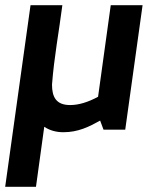

<svg xmlns="http://www.w3.org/2000/svg" viewBox="-29 -501 582 742"><path d="M172 -174C180 -280 199 -379 212 -481H89L-9 221H110L142 -11C163 3 188 10 216 10C273 10 315 -11 358 -35L371 0H455L522 -481H399L350 -127C311 -106 275 -95 242 -95C188 -95 172 -126 172 -174Z"/></svg>

Font: Cantarell
Style: BoldOblique
Weight: 700
Italic angle: -8°
Designer: Dave Crossland
Version: Version 0.024